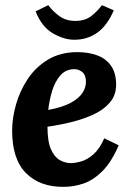

<svg xmlns="http://www.w3.org/2000/svg" viewBox="-20 -713 510 744"><path d="M280 -511Q324 -511 358 -498Q392 -485 411 -457Q430 -429 430 -385Q430 -344 405.5 -315.5Q381 -287 341.5 -269Q302 -251 255 -239.5Q208 -228 164 -222Q164 -165 177.5 -134.5Q191 -104 212 -92.5Q233 -81 254 -81Q271 -81 294.5 -87.5Q318 -94 342 -115Q366 -136 384 -177L440 -150Q412 -85 377 -50Q342 -15 304 -2Q266 11 227 11Q135 12 81 -42Q27 -96 27 -207Q27 -255 42 -308Q57 -361 87.5 -407Q118 -453 166 -482Q214 -511 280 -511ZM269 -445Q235 -445 214 -421Q193 -397 182 -360.5Q171 -324 167 -287Q221 -297 253 -314Q285 -331 299.5 -353Q314 -375 313 -399Q312 -424 298 -434.5Q284 -445 269 -445ZM268 -559Q227 -559 184 -584.5Q141 -610 118 -669L167 -693Q184 -670 209.5 -651Q235 -632 272 -632Q310 -632 334.5 -651.5Q359 -671 375 -693L421 -673Q395 -613 356.5 -586Q318 -559 268 -559Z"/></svg>

Font: Lora
Style: Italic
Weight: 400
Italic angle: -3°
Designer: Olga Karpushina, Alexei Vanyashin (Cyrillic)
Foundry: Cyreal
Version: Version 3.008